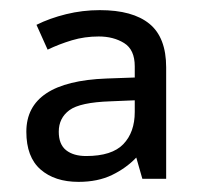

<svg xmlns="http://www.w3.org/2000/svg" viewBox="-20 -835 397 379"><path d="M177 -815Q242 -815 275 -788Q308 -761 308 -702V-482H261L249 -524Q229 -503 201 -489.5Q173 -476 135 -476Q88 -476 60 -500.5Q32 -525 32 -575Q32 -674 190 -680L246 -682V-704Q246 -737 225 -750Q204 -763 175 -763Q147 -763 122 -755.5Q97 -748 74 -737L52 -786Q78 -799 110.5 -807Q143 -815 177 -815ZM198 -635Q138 -633 117 -617.5Q96 -602 96 -575Q96 -550 110.5 -538.5Q125 -527 150 -527Q201 -527 223.5 -550.5Q246 -574 246 -614V-637Z"/></svg>

Font: Noto Sans Telugu UI
Style: Regular
Weight: 400
Designer: Jelle Bosma - Monotype Design Team
Foundry: Monotype Imaging Inc.
Version: Version 2.005; ttfautohint (v1.8.4.7-5d5b)